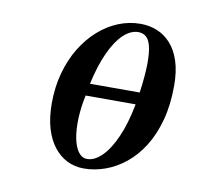

<svg xmlns="http://www.w3.org/2000/svg" viewBox="-85 -884 1170 1008"><g transform="rotate(10 500.0 -380.0)"><path d="M585.9 -779.8Q632.3 -779.8 673.8 -763.2Q715.3 -746.6 747.1 -711.4Q778.8 -676.3 796.9 -621.3Q814.9 -566.4 814.9 -490.2Q814.9 -388.7 793 -306.9Q771 -225.1 732.7 -163.8Q694.3 -102.5 644 -61.8Q593.8 -21 536.9 -0.5Q480 20 421.9 20Q374.5 20 333.7 0Q293 -20 262.5 -59.1Q231.9 -98.1 215.1 -155.5Q198.2 -212.9 198.2 -288.1Q198.2 -374.5 218.8 -449.7Q239.3 -524.9 276.1 -585.7Q313 -646.5 361.8 -689.9Q410.6 -733.4 467.8 -756.6Q524.9 -779.8 585.9 -779.8ZM582 -734.9Q540.5 -734.9 502.2 -698.7Q463.9 -662.6 431.9 -593.3Q399.9 -523.9 377.9 -423.8H643.1Q655.8 -517.1 656.5 -577.4Q657.2 -637.7 648.4 -672.4Q639.6 -707 622.6 -720.9Q605.5 -734.9 582 -734.9ZM366.2 -358.9Q352.1 -293 349.9 -234.1Q347.7 -175.3 356.4 -129.6Q365.2 -84 384.3 -58.1Q403.3 -32.2 431.2 -32.2Q470.2 -32.2 509 -70.1Q547.9 -107.9 580.3 -180.9Q612.8 -253.9 632.8 -358.9Z"/></g></svg>

Font: BIZ UDMincho
Style: Bold
Weight: 700
Monospace: yes
Designer: TypeBank Co., Ltd.
Foundry: Morisawa Inc.
Version: Version 1.06